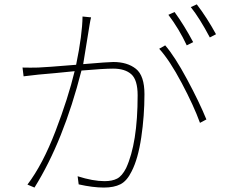

<svg xmlns="http://www.w3.org/2000/svg" viewBox="-20 -847 1040 878"><path d="M863.3 -654.3 834 -639.6Q798.8 -714.8 750 -779.3L778.3 -792Q822.3 -731.4 863.3 -654.3ZM357.4 -771.5 396.5 -767.6Q395.5 -764.6 393.1 -752.9Q390.6 -741.2 389.6 -733.4Q362.3 -564.5 360.4 -553.7Q475.6 -563.5 498 -563.5Q562.5 -563.5 601.6 -532.2Q640.6 -501 640.6 -416Q640.6 -317.4 626 -218.8Q611.3 -120.1 582 -63.5Q560.5 -19.5 530.8 -4.4Q501 10.7 455.1 10.7Q404.3 10.7 339.8 -3.9L335 -41Q405.3 -18.6 458 -18.6Q493.2 -18.6 515.6 -30.3Q538.1 -42 556.6 -78.1Q609.4 -192.4 609.4 -411.1Q609.4 -481.4 580.6 -507.3Q551.8 -533.2 497.1 -533.2Q454.1 -533.2 352.5 -524.4Q270.5 -202.1 137.7 10.7L105.5 -2.9Q175.8 -95.7 233.9 -247.6Q292 -399.4 321.3 -521.5Q291 -518.6 232.4 -512.7Q173.8 -506.8 156.2 -505.9Q96.7 -499 87.9 -498L83 -538.1Q119.1 -537.1 154.3 -538.1Q186.5 -539.1 328.1 -550.8Q356.4 -687.5 357.4 -771.5ZM708 -624 735.4 -639.6Q779.3 -588.9 835.4 -484.4Q891.6 -379.9 923.8 -300.8L894.5 -285.2Q866.2 -363.3 811 -467.3Q755.9 -571.3 708 -624ZM852.5 -814.5 879.9 -827.1Q926.8 -765.6 967.8 -690.4L939.5 -675.8Q892.6 -764.6 852.5 -814.5Z"/></svg>

Font: Gen Shin Gothic ExtraLight
Style: Regular
Weight: 100
Designer: [Source Han Sans]
Ryoko NISHIZUKA  (kana & ideographs); Paul D. Hunt (Latin, Greek & Cyrillic); Wenlong ZHANG  (bopomofo
Version: Version 1.002.20150607